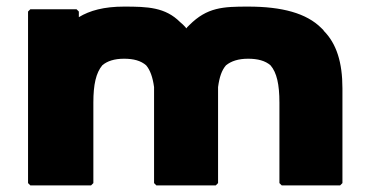

<svg xmlns="http://www.w3.org/2000/svg" viewBox="-20 -555 1122 582"><path d="M256 7 263 0V-244C263 -299 271 -334 290 -357C305 -370 327 -377 356 -377C385 -377 407 -371 423 -357C435 -343 443 -321 447 -291V0L454 7H634L641 0V-291C645 -321 652 -342 665 -357C681 -370 703 -377 732 -377C761 -377 784 -371 800 -357C819 -335 827 -299 827 -244V0L834 7H1011L1018 0V-287C1018 -366 1000 -423 961 -462V-463L954 -470C909 -515 835 -535 732 -535C656 -535 608 -533 554 -479L547 -472C546 -471 547 -471 545 -469C543 -472 539 -476 535 -480L534 -481L526 -488C481 -533 428 -535 356 -535C295 -535 252 -523 219 -503V-520L212 -527H72L65 -520V0L72 7Z"/></svg>

Font: Hussar Woodtype
Style: Blk
Weight: 900
Foundry: Cannot Into Space Fonts
Version: Version 1.07